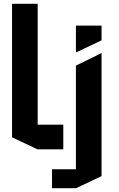

<svg xmlns="http://www.w3.org/2000/svg" viewBox="-20 -781 622 1004"><path d="M176 0 43 -63V-761H177V0ZM177 0V-129H311V0ZM377 203V-438L510 -503H511V140L378 203ZM252 203V104H377V203ZM377 -507V-647H511V-570L378 -507Z"/></svg>

Font: Foldit SemiBold
Style: Regular
Weight: 600
Version: Version 1.003